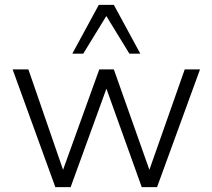

<svg xmlns="http://www.w3.org/2000/svg" viewBox="-20 -771 875 791"><path d="M208 0 32 -485H97L252 -36H227L389 -485H449L608 -36H583L741 -485H804L627 0H564L400 -457H437L271 0ZM278 -550 387 -751H449L558 -550H513L418 -705L323 -550Z"/></svg>

Font: Nunito Sans 12pt ExtraLight Light
Style: Regular
Weight: 300
Version: Version 3.101;gftools[0.9.27]